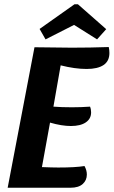

<svg xmlns="http://www.w3.org/2000/svg" viewBox="-20 -882 534 902"><path d="M494 -633Q494 -595 466.5 -576.5Q439 -558 387 -558Q332 -558 265 -575L231 -381Q269 -378 318 -378Q361 -378 403 -381Q408 -369 408 -354Q408 -324 383 -307Q358 -290 313 -290Q270 -290 215 -306L177 -97Q227 -95 254 -95Q335 -95 377 -102Q388 -82 388 -62Q388 -35 368.5 -17.5Q349 0 311 0H16L142 -660Q260 -658 317 -658Q404 -658 491 -661Q494 -646 494 -633ZM194 -697 166 -746 330 -862H346L479 -745L436 -697L328 -765Z"/></svg>

Font: Sansita Medium Italic
Style: Regular
Weight: 500
Italic angle: -11°
Designer: Pablo Cosgaya
Foundry: Omnibus-Type
Version: Version 1.006